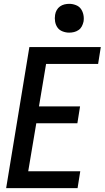

<svg xmlns="http://www.w3.org/2000/svg" viewBox="-20 -980 545 1000"><path d="M12 0 133 -735H505L491 -647H220L183 -426H397L383 -338H169L127 -88H398L384 0ZM340 -810Q323 -810 306 -816.5Q289 -823 279.5 -836.5Q270 -850 267 -867.5Q264 -885 267 -903Q269 -916 275.5 -927.5Q282 -939 292.5 -946.5Q303 -954 315.5 -957Q328 -960 341 -960Q358 -960 375 -953.5Q392 -947 401.5 -933.5Q411 -920 414.5 -902.5Q418 -885 415 -867Q412 -854 406 -842.5Q400 -831 389 -823.5Q378 -816 365.5 -813Q353 -810 340 -810Z"/></svg>

Font: Iosevka Term Curly SmBd Obl
Style: Regular
Weight: 600
Italic angle: -9°
Designer: Belleve Invis
Foundry: Belleve Invis
Version: Version 32.3.0